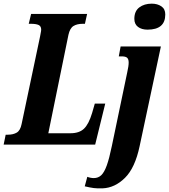

<svg xmlns="http://www.w3.org/2000/svg" viewBox="-40 -790 923 1049"><path d="M-9 -54H2Q32 -54 51.5 -65.5Q71 -77 78 -112L179 -591Q180 -598 182.5 -610Q185 -622 185 -628Q185 -647 171 -653.5Q157 -660 128 -660H117L130 -714H436L424 -660H413Q381 -660 361.5 -648Q342 -636 334 -600L224 -62H345Q393 -62 419 -87Q445 -112 463 -172L478 -224H535L480 0H-20ZM694 -687Q694 -729 721 -749.5Q748 -770 789 -770Q820 -770 841.5 -755.5Q863 -741 863 -711Q863 -628 766 -628Q734 -628 714 -643Q694 -658 694 -687ZM423 228 437 176Q444 179 454 181Q464 183 472 183Q497 183 513.5 167Q530 151 543.5 113.5Q557 76 571 8L655 -394Q663 -429 663 -448Q663 -467 654.5 -474.5Q646 -482 625 -482H609L619 -536H839L723 8Q698 127 643 181.5Q588 236 521 239Q492 240 472.5 237.5Q453 235 423 228Z"/></svg>

Font: Noto Serif CondExtraBold
Style: Italic
Weight: 800
Width: 3
Italic angle: -12°
Designer: Monotype Design Team
Foundry: Monotype Imaging Inc.
Version: Version 1.001